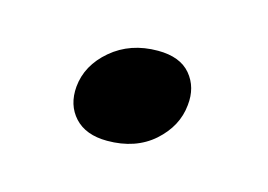

<svg xmlns="http://www.w3.org/2000/svg" viewBox="-36 -367 320 229"><g transform="rotate(15 124.0 -252.0)"><path d="M106.5 -192.5Q80 -192.5 66.2 -207.5Q52.5 -222.5 54.5 -245.5Q57 -272.5 80.2 -292.2Q103.5 -312 137.5 -312Q165 -312 178 -296.5Q191 -281 188.5 -258.5Q186 -232 163.8 -212.2Q141.5 -192.5 106.5 -192.5Z"/></g></svg>

Font: Fraunces 72pt
Style: Italic
Weight: 400
Italic angle: -16°
Version: Version 1.000;[b76b70a41]